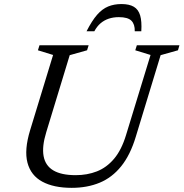

<svg xmlns="http://www.w3.org/2000/svg" viewBox="-20 -894 884 924"><path d="M202.5 -257.5Q181.5 -189 189.8 -143Q198 -97 236.5 -74Q275 -51 344.5 -51Q399.5 -51 446.2 -69.2Q493 -87.5 529 -130Q565 -172.5 587 -245.5L704.5 -629.5L631 -652L638.5 -676H843.5L836.5 -652L753 -628.5L633.5 -236Q607 -148 563.2 -93.8Q519.5 -39.5 459.8 -14.8Q400 10 325 10Q238.5 10 183.5 -19.8Q128.5 -49.5 112.2 -111Q96 -172.5 125 -267.5L235.5 -629.5L162.5 -652L170 -676H406.5L399 -652L315.5 -628.5ZM552 -811.5Q525 -811.5 503 -804Q481 -796.5 463.8 -781.8Q446.5 -767 434 -743.5H396.5Q422.5 -794.5 447.2 -822.8Q472 -851 500.5 -862.8Q529 -874.5 564.5 -874.5Q602 -874.5 624 -861.5Q646 -848.5 654.5 -819.8Q663 -791 660 -743.5H628.5Q629.5 -777 612.5 -794.2Q595.5 -811.5 552 -811.5Z"/></svg>

Font: Newsreader 16pt 16pt
Style: Italic
Weight: 400
Italic angle: -17°
Version: Version 1.003